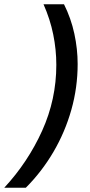

<svg xmlns="http://www.w3.org/2000/svg" viewBox="-64 -751 421 900"><path d="M57 129H-44Q67 9 133.5 -138Q200 -285 200 -447Q200 -518 185.5 -589.5Q171 -661 140 -731H236Q269 -665 284.5 -593Q300 -521 300 -451Q300 -341 270.5 -236.5Q241 -132 186.5 -39Q132 54 57 129Z"/></svg>

Font: Wix Madefor Text Medium
Style: Italic
Weight: 500
Italic angle: -12°
Designer: Dalton Maag Ltd
Foundry: Dalton Maag Ltd
Version: Version 3.100